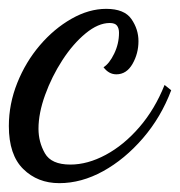

<svg xmlns="http://www.w3.org/2000/svg" viewBox="-25 -358 407 434"><path d="M109 56Q60 56 27.5 24Q-5 -8 -5 -73Q-5 -123 14 -170.5Q33 -218 65 -255.5Q97 -293 136.5 -315.5Q176 -338 215 -338Q256 -338 272 -315Q288 -292 288 -265Q288 -237 274.5 -213.5Q261 -190 238 -190Q221 -190 209 -206Q222 -214 233 -236.5Q244 -259 244 -284Q244 -294 239.5 -300Q235 -306 223 -306Q197 -306 168.5 -282.5Q140 -259 116 -222Q92 -185 77 -143.5Q62 -102 62 -67Q62 -37 76.5 -11.5Q91 14 134 14Q173 14 214 -8Q255 -30 290 -70.5Q325 -111 347 -166L362 -154Q339 -93 298 -45.5Q257 2 208 29Q159 56 109 56Z"/></svg>

Font: Dancing Script Medium
Style: Regular
Weight: 500
Designer: Pablo Impallari
Foundry: Pablo Impallari
Version: Version 2.000